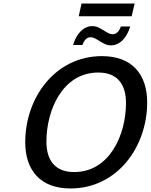

<svg xmlns="http://www.w3.org/2000/svg" viewBox="-20 -1055 854 1088"><path d="M726 -963 743 -1035H442L426 -963ZM548 -894C533 -903 520 -907 503 -907C455 -907 415 -868 394 -800H447C458 -830 473 -844 494 -844C509 -844 523 -836 548 -820L564 -811C579 -802 592 -798 609 -798C657 -798 697 -837 718 -905H665C654 -875 639 -861 618 -861C603 -861 589 -869 564 -885ZM814 -475C814 -635 727 -737 558 -737C293 -737 123 -502 123 -249C123 -89 210 13 379 13C644 13 814 -222 814 -475ZM400 -80C290 -80 243 -149 243 -253C243 -430 334 -644 537 -644C647 -644 694 -575 694 -471C694 -294 603 -80 400 -80Z"/></svg>

Font: Perun Medium Italic
Style: Regular
Weight: 500
Italic angle: -12°
Foundry: Copyright (c) Stefan Peev, Context Ltd, 2016
Version: Version 1.026